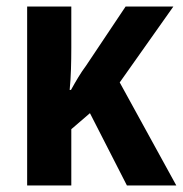

<svg xmlns="http://www.w3.org/2000/svg" viewBox="-20 -567 559 587"><path d="M510 -547 346 -315 519 0H368L255 -221L198 -172V0H63V-547H198V-421Q198 -388 197 -355.5Q196 -323 193 -292H197Q208 -312 219.5 -331Q231 -350 243 -366L364 -547Z"/></svg>

Font: Noto Sans Condensed
Style: Bold
Weight: 700
Width: 3
Designer: Monotype Design Team
Foundry: Monotype Imaging Inc.
Version: Version 2.013; ttfautohint (v1.8.4.7-5d5b)